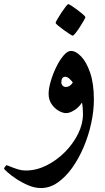

<svg xmlns="http://www.w3.org/2000/svg" viewBox="-71 -591 512 936"><path d="M386.7 -106.4Q386.7 -49.8 373.5 10.5Q360.4 70.8 336.4 127Q312.5 183.1 280.3 228Q248 272.9 209.7 299.3Q171.4 325.7 129.4 325.7Q97.7 325.7 65.9 312Q34.2 298.3 7.6 280.5Q-19 262.7 -35.2 248Q-51.3 233.4 -51.3 231.4Q-51.3 228.5 -46.1 221.4Q-41 214.4 -39.1 214.4Q-36.6 214.4 -21.7 220.7Q-6.8 227.1 13.9 233.6Q34.7 240.2 55.2 240.2Q106 240.2 155.5 215.6Q205.1 190.9 245.4 150.4Q285.6 109.9 309.6 61.5Q333.5 13.2 333.5 -34.7Q333.5 -66.9 328.6 -91.3Q314.5 -68.4 291.7 -54Q269 -39.6 251.5 -39.6Q234.4 -39.6 214.4 -51.3Q194.3 -63 180.2 -84Q166 -105 166 -133.3Q166 -159.2 176.3 -194.6Q186.5 -230 203.1 -263.9Q219.7 -297.9 238.8 -320.3Q257.8 -342.8 274.4 -342.8Q298.8 -342.8 325 -315.4Q351.1 -288.1 368.9 -235.1Q386.7 -182.1 386.7 -106.4ZM283.7 -189.5Q276.9 -198.7 266.8 -207.8Q256.8 -216.8 246.6 -216.8Q228 -216.8 228 -188Q228 -180.7 234.1 -173.8Q240.2 -167 249.5 -167Q260.7 -167 270.3 -173.8Q279.8 -180.7 283.7 -189.5ZM345.2 -507.8Q345.2 -504.4 337.2 -490.2Q329.1 -476.1 318.1 -459Q307.1 -441.9 297.1 -429.4Q287.1 -417 283.2 -417Q280.8 -417 268.1 -425.3Q255.4 -433.6 239.5 -445.1Q223.6 -456.5 211.9 -466.3Q200.2 -476.1 200.2 -479.5Q200.2 -482.9 208.5 -497.3Q216.8 -511.7 228 -528.8Q239.3 -545.9 249 -558.3Q258.8 -570.8 261.7 -570.8Q265.6 -570.8 278.6 -562.3Q291.5 -553.7 307.1 -542Q322.8 -530.3 334 -520.3Q345.2 -510.3 345.2 -507.8Z"/></svg>

Font: Scheherazade New SemiBold
Style: Regular
Weight: 600
Designer: SIL International
Foundry: SIL International
Version: Version 4.000